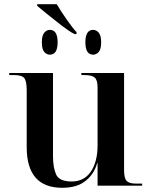

<svg xmlns="http://www.w3.org/2000/svg" viewBox="-20 -883 721 913"><path d="M276 10Q346 10 387 -23Q428 -56 442 -107H444V0H656V-10H626Q594 -10 582 -23Q570 -36 570 -74V-536H367V-526H382Q417 -526 430.5 -514Q444 -502 444 -467V-193Q444 -114 412 -67Q380 -20 321 -20Q262 -20 247 -53Q232 -86 232 -141V-536H24V-526H46Q84 -526 95.5 -511.5Q107 -497 107 -452V-183Q107 10 276 10ZM334 -721H344V-730Q325 -750 296.5 -791Q268 -832 250 -863H157V-855Q170 -844 203 -817Q236 -790 272.5 -762Q309 -734 334 -721ZM217 -623Q254 -623 254 -682Q254 -741 217 -741Q202 -741 190.5 -727.5Q179 -714 179 -682Q179 -649 190.5 -636Q202 -623 217 -623ZM423 -623Q438 -623 449.5 -636Q461 -649 461 -682Q461 -714 449.5 -727.5Q438 -741 423 -741Q386 -741 386 -682Q386 -623 423 -623Z"/></svg>

Font: Noto Serif Display Semi
Style: Regular
Weight: 600
Designer: Monotype Design Team
Foundry: Monotype Imaging Inc.
Version: Version 1.900